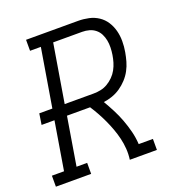

<svg xmlns="http://www.w3.org/2000/svg" viewBox="-146 -843 879 952"><g transform="rotate(-20 293.5 -367.5)"><path d="M-13 0V-58H51L93 -312H25L34 -370H103L154 -677H97V-735H372Q400 -735 427.5 -729Q455 -723 477.5 -708Q500 -693 514.5 -670.5Q529 -648 536 -621.5Q543 -595 543 -566Q543 -537 538 -509Q534 -486 527.5 -463Q521 -440 509.5 -418.5Q498 -397 481 -378.5Q464 -360 443.5 -346Q423 -332 400 -324Q377 -316 354 -313Q371 -284 386.5 -254Q402 -224 414 -192Q426 -160 434.5 -126.5Q443 -93 445 -58H520V0H377Q381 -29 379 -57.5Q377 -86 370.5 -113Q364 -140 354.5 -166Q345 -192 333.5 -217Q322 -242 309 -265.5Q296 -289 281 -312H159L117 -58H173V0ZM168 -370H321Q340 -370 359 -374Q378 -378 395 -388Q412 -398 426.5 -412.5Q441 -427 450.5 -444.5Q460 -462 465.5 -480.5Q471 -499 474 -518Q477 -537 477.5 -556.5Q478 -576 474.5 -594Q471 -612 463 -628Q455 -644 441 -655.5Q427 -667 409 -672Q391 -677 372 -677H219Z"/></g></svg>

Font: Iosevka Curly Slab LtEx
Style: Italic
Weight: 300
Width: 7
Italic angle: -9°
Monospace: yes
Designer: Belleve Invis
Foundry: Belleve Invis
Version: Version 11.1.0; ttfautohint (v1.8.3)